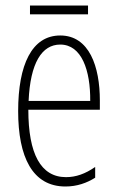

<svg xmlns="http://www.w3.org/2000/svg" viewBox="-20 -668 428 698"><path d="M300 -648H89V-616H300ZM199 -539C96 -539 46 -433 46 -264C46 -97 98 10 218 10C260 10 296 -3 326 -22V-61C290 -36 256 -24 220 -24C128 -24 83 -109 83 -269H343V-303C343 -425 305 -539 199 -539ZM199 -506C277 -506 309 -412 308 -301H84C90 -439 132 -506 199 -506Z"/></svg>

Font: Noto Sans Kannada ExtraCondensed ExtraLight
Style: Regular
Weight: 200
Width: 2
Designer: Jelle Bosma - Monotype Design Team
Foundry: Monotype Imaging Inc.
Version: Version 2.005